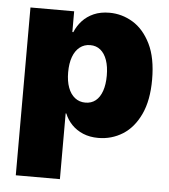

<svg xmlns="http://www.w3.org/2000/svg" viewBox="-53 -598 750 851"><g transform="rotate(5 321.5 -173.0)"><path d="M48.8 204.1V-542.5H243.2V-450.2H247.6Q258.8 -478 279.5 -500.7Q300.3 -523.4 330.3 -536.6Q360.4 -549.8 399.9 -549.8Q455.6 -549.8 504.2 -520.5Q552.7 -491.2 583.3 -429.4Q613.8 -367.7 613.8 -271Q613.8 -178.2 584.7 -116.2Q555.7 -54.2 506.6 -23.4Q457.5 7.3 397.9 7.3Q360.4 7.3 330.6 -5.1Q300.8 -17.6 280 -39.1Q259.3 -60.5 248 -88.4H245.1V204.1ZM327.6 -143.6Q354.5 -143.6 373.3 -158.7Q392.1 -173.8 402.1 -202.6Q412.1 -231.4 412.1 -271Q412.1 -311 402.1 -339.6Q392.1 -368.2 373.3 -383.8Q354.5 -399.4 327.6 -399.4Q300.8 -399.4 281 -383.8Q261.2 -368.2 250.7 -339.6Q240.2 -311 240.2 -271Q240.2 -231.9 250.7 -203.4Q261.2 -174.8 281 -159.2Q300.8 -143.6 327.6 -143.6Z"/></g></svg>

Font: Inter 16pt Black
Style: Regular
Weight: 900
Version: Version 4.001;git-66647c0bb